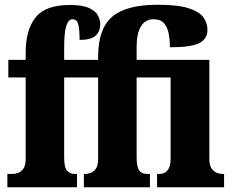

<svg xmlns="http://www.w3.org/2000/svg" viewBox="-20 -788 980 808"><path d="M11 0V-56H35Q43 -56 55.5 -60Q68 -64 78 -77.5Q88 -91 88 -119V-462H15V-536H88V-566Q88 -662 129.5 -714.5Q171 -767 274 -767Q328 -767 355.5 -754Q383 -741 392.5 -722Q402 -703 402 -685Q402 -657 383 -638.5Q364 -620 315 -620Q315 -662 309.5 -684.5Q304 -707 285 -707Q268 -707 259 -679.5Q250 -652 250 -587V-536H393V-549Q393 -667 452 -717.5Q511 -768 643 -768Q728 -768 773.5 -753.5Q819 -739 836 -715Q853 -691 853 -662Q853 -625 819.5 -607Q786 -589 695 -589Q695 -619 690 -646Q685 -673 670.5 -690Q656 -707 625 -707Q592 -707 573.5 -677.5Q555 -648 555 -591V-536H861V-119Q861 -91 871.5 -77.5Q882 -64 894.5 -60Q907 -56 914 -56H923V0H641V-56H654Q662 -56 672 -60.5Q682 -65 690 -79Q698 -93 698 -121V-462H555V-127Q555 -85 566 -70.5Q577 -56 599 -56H611V0H333V-56H341Q348 -56 360.5 -60Q373 -64 383 -77.5Q393 -91 393 -119V-462H250V-125Q250 -83 262.5 -69.5Q275 -56 294 -56H304V0Z"/></svg>

Font: Noto Serif ExtraCondensed Black
Style: Regular
Weight: 900
Width: 2
Designer: Monotype Design Team
Foundry: Monotype Imaging Inc.
Version: Version 2.015; ttfautohint (v1.8.4.7-5d5b)